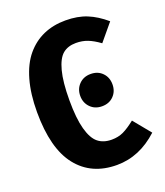

<svg xmlns="http://www.w3.org/2000/svg" viewBox="-134 -801 778 908"><g transform="rotate(-20 254.5 -347.0)"><path d="M301.8 -710Q362.8 -710 408.9 -691.2Q455.1 -672.4 500 -633.8L429.2 -548.8Q397 -572.3 370.4 -582.5Q343.8 -592.8 312 -592.8Q271.5 -592.8 245.8 -571.5Q220.2 -550.3 205.6 -495.4Q190.9 -440.4 190.9 -348.1Q190.9 -257.3 205.8 -202.9Q220.7 -148.4 247.6 -126.7Q274.4 -105 315.9 -105Q349.1 -105 375 -117.2Q400.9 -129.4 436 -157.2L506.8 -70.8Q412.6 16.1 298.8 16.1Q170.9 16.1 99.4 -74.2Q27.8 -164.6 27.8 -348.1Q27.8 -439.5 47.6 -509Q67.4 -578.6 104 -622.3Q140.6 -666 190.4 -688Q240.2 -710 301.8 -710ZM327.1 -431.2Q363.3 -431.2 385.7 -408.2Q408.2 -385.3 408.2 -350.1Q408.2 -314.9 385.7 -292Q363.3 -269 327.1 -269Q291.5 -269 268.8 -292.2Q246.1 -315.4 246.1 -350.1Q246.1 -384.8 268.8 -408Q291.5 -431.2 327.1 -431.2Z"/></g></svg>

Font: Fira Sans Compressed
Style: Bold
Weight: 700
Width: 1
Designer: Carrois Corporate & Edenspiekermann AG
Foundry: Carrois Corporate GbR & Edenspiekermann AG
Version: Version 4.203;PS 004.203;hotconv 1.0.88;makeotf.lib2.5.64775